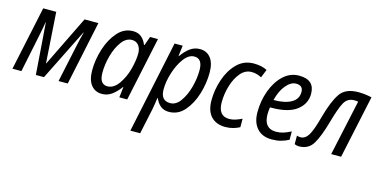

<svg xmlns="http://www.w3.org/2000/svg" viewBox="-77 -931 3043 1553"><g transform="rotate(15 1445.0 -154.5)"><path d="M15 0H90L153 -305Q160 -338 166 -371Q172 -404 177 -432H179L211 0H279L494 -432H496Q488 -401 480 -367.5Q472 -334 465 -300L401 0H478L591 -536H475L268 -112H266L238 -536H129Z M766 10Q812 10 849 -17.5Q886 -45 917 -88H920L910 0H976L1090 -536H1024L997 -461H993Q979 -498 951.5 -522Q924 -546 881 -546Q805 -546 751.5 -485Q698 -424 669.5 -334Q641 -244 641 -156Q641 -75 674.5 -32.5Q708 10 766 10ZM793 -61Q726 -61 726 -158Q726 -228 746.5 -301.5Q767 -375 804 -425Q841 -475 890 -475Q925 -475 945.5 -449.5Q966 -424 966 -382Q966 -328 947 -253Q927 -176 886 -118.5Q845 -61 793 -61Z M1066 237H1148L1194 21Q1198 1 1202 -26Q1206 -53 1209 -74H1213Q1226 -39 1254 -14.5Q1282 10 1326 10Q1403 10 1456 -51Q1509 -112 1536.5 -202Q1564 -292 1564 -380Q1564 -462 1530.5 -504Q1497 -546 1440 -546Q1394 -546 1357.5 -519Q1321 -492 1290 -448H1286L1297 -536H1229ZM1318 -61Q1239 -61 1239 -155Q1239 -222 1263 -297Q1287 -372 1326 -424Q1365 -476 1412 -476Q1480 -476 1480 -379Q1480 -310 1460 -236.5Q1440 -163 1403.5 -112Q1367 -61 1318 -61Z M1799 10Q1833 10 1863.5 1.5Q1894 -7 1918 -20V-91Q1891 -78 1865 -69.5Q1839 -61 1813 -61Q1720 -61 1720 -176Q1720 -245 1740.5 -314Q1761 -383 1799.5 -429Q1838 -475 1892 -475Q1916 -475 1937.5 -468.5Q1959 -462 1975 -453L2003 -522Q1957 -546 1892 -546Q1808 -546 1751 -488.5Q1694 -431 1665 -344.5Q1636 -258 1636 -171Q1636 -81 1679.5 -35.5Q1723 10 1799 10Z M2187 10Q2230 10 2263.5 1Q2297 -8 2329 -25V-95Q2294 -77 2265.5 -68Q2237 -59 2205 -59Q2103 -59 2103 -179Q2103 -205 2108 -237H2120Q2261 -237 2331 -290.5Q2401 -344 2401 -428Q2401 -546 2271 -546Q2196 -546 2139.5 -493Q2083 -440 2051.5 -355Q2020 -270 2020 -173Q2020 -88 2064 -39Q2108 10 2187 10ZM2120 -302Q2140 -382 2180 -429.5Q2220 -477 2263 -477Q2322 -477 2322 -423Q2322 -363 2268.5 -332.5Q2215 -302 2125 -302Z M2418 7Q2495 6 2533 -57Q2571 -120 2607 -248Q2641 -370 2668.5 -419.5Q2696 -469 2753 -469Q2771 -469 2785 -466L2684 0H2767L2880 -528Q2853 -534 2825.5 -537.5Q2798 -541 2768 -541Q2660 -541 2615 -474.5Q2570 -408 2533 -274Q2502 -157 2475.5 -112.5Q2449 -68 2409 -67Q2391 -67 2378 -73V-1Q2385 2 2395 4.5Q2405 7 2418 7Z"/></g></svg>

Font: Noto Sans UI SemiCondensed
Style: Italic
Weight: 400
Width: 4
Italic angle: -12°
Designer: Monotype Design Team
Foundry: Monotype Imaging Inc.
Version: Version 1.901